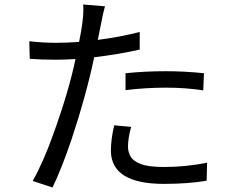

<svg xmlns="http://www.w3.org/2000/svg" viewBox="-20 -809 1040 852"><path d="M882 -408Q804 -420 718 -420Q625 -420 537 -409V-484Q622 -493 716 -493Q800 -493 885 -484ZM213 23 125 -6Q171 -87 216 -212Q286 -406 315 -547Q267 -544 226 -544Q162 -544 112 -548L110 -626Q174 -619 228 -619Q276 -619 331 -623Q350 -716 350 -765L349 -789L446 -781Q441 -764 436.5 -743.5Q432 -723 414 -632Q509 -644 600 -667V-589Q502 -567 398 -555Q362 -384 297 -189Q254 -62 213 23ZM707 7Q476 7 472 -137Q472 -193 487 -253L562 -246Q548 -196 548 -158Q548 -135 559.5 -114.5Q571 -94 605 -81Q639 -68 708 -68Q804 -68 899 -87L897 -7Q814 7 707 7Z"/></svg>

Font: Source Han Sans & Saira Hybrid
Style: Regular
Weight: 400
Designer: Ryoko NISHIZUKA 西塚涼子 (kana & ideographs); Paul D. Hunt (Latin, Greek & Cyrillic); Wenlong ZHANG 张文龙 (bopomofo); Sandoll 
Foundry: Adobe Systems Incorporated
Version: Version 1.00;August 2, 2021;FontCreator 13.0.0.2675 64-bit